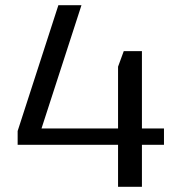

<svg xmlns="http://www.w3.org/2000/svg" viewBox="-20 -720 674 740"><path d="M48 -215 205 -700H294L129 -191L71 -225H612V-162H48ZM435 -463 457 -523H527V0H435Z"/></svg>

Font: Pathway Extreme 72pt Medium
Style: Regular
Weight: 500
Designer: Eduardo Rodriguez Tunni
Foundry: Eduardo Rodriguez Tunni
Version: Version 1.001;gftools[0.9.26]